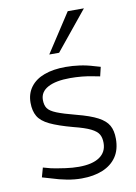

<svg xmlns="http://www.w3.org/2000/svg" viewBox="-85 -803 615 866"><g transform="rotate(-10 222.0 -370.0)"><path d="M218 7Q186 7 151.5 0.5Q117 -6 80 -18L42 -29L54 -72L91 -62Q122 -56 154 -51.5Q186 -47 215 -47Q277 -47 310 -69.5Q343 -92 343 -134Q343 -158 334 -173.5Q325 -189 299 -202Q273 -215 221 -228Q154 -246 116.5 -264Q79 -282 64.5 -307Q50 -332 50 -369Q50 -411 72.5 -441Q95 -471 136 -486Q177 -501 233 -501Q265 -501 297.5 -496.5Q330 -492 362 -482L390 -474L380 -432L354 -437Q326 -443 298.5 -445.5Q271 -448 245 -448Q179 -448 143 -428.5Q107 -409 107 -372Q107 -348 117 -333.5Q127 -319 156.5 -307Q186 -295 244 -280Q306 -264 340 -246Q374 -228 387.5 -204Q401 -180 401 -143Q401 -93 378.5 -60Q356 -27 315 -10Q274 7 218 7ZM171 -569 287 -747H361L216 -569Z"/></g></svg>

Font: REM ExtraLight
Style: Regular
Weight: 250
Designer: Octavio Pardo
Foundry: Ashler Design
Version: Version 1.005;gftools[0.9.28]